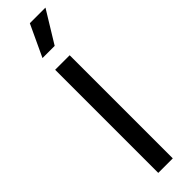

<svg xmlns="http://www.w3.org/2000/svg" viewBox="-305 -880 869 869"><g transform="rotate(-45 129.5 -445.0)"><path d="M83 0V-660H176V0ZM158 -738H80L151 -890H251Z"/></g></svg>

Font: Bricolage Grotesque 48pt Condensed ExtraBold
Style: Regular
Weight: 400
Version: Version 1.000;gftools[0.9.30]